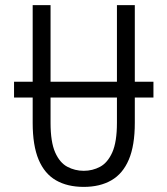

<svg xmlns="http://www.w3.org/2000/svg" viewBox="-20 -720 656 752"><path d="M308 12Q244 12 199.2 -13.8Q154.5 -39.5 131.2 -94.8Q108 -150 108 -239V-700H178V-239Q178 -164 196 -123.2Q214 -82.5 243.8 -66.8Q273.5 -51 308 -51Q342.5 -51 372 -66.8Q401.5 -82.5 419.8 -123.2Q438 -164 438 -239V-700H508V-239Q508 -150 484.5 -94.8Q461 -39.5 416.2 -13.8Q371.5 12 308 12ZM35 -338V-400H581V-338Z"/></svg>

Font: Overpass Mono Light
Style: Regular
Weight: 300
Monospace: yes
Designer: Delve Withrington, Dave Bailey
Foundry: Delve Fonts LLC
Version: Version 4.000